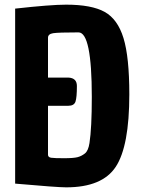

<svg xmlns="http://www.w3.org/2000/svg" viewBox="-20 -788 611 824"><path d="M264 -768Q373 -768 429 -737Q485 -706 510 -624.5Q535 -543 535 -383Q535 -161 477 -72.5Q419 16 264 16Q226 16 45 0V-751Q197 -768 264 -768ZM310 -419Q310 -370 304 -352Q298 -334 273 -334H186V-124Q186 -113 199.5 -111Q213 -109 254.5 -109Q296 -109 313 -113.5Q330 -118 344.5 -129.5Q359 -141 364 -174Q374 -238 374 -372Q374 -649 317 -649Q230 -649 208 -645.5Q186 -642 186 -626V-455H274Q310 -453 310 -419Z"/></svg>

Font: Chau Philomene One
Style: Regular
Weight: 400
Designer: Vicente Lamonaca
Foundry: TipoType
Version: Version 1.002